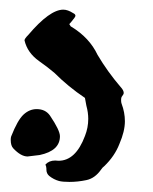

<svg xmlns="http://www.w3.org/2000/svg" viewBox="-20 -657 314 394"><path d="M122.6 -283.7Q108.4 -283.7 101.1 -285.6Q90.3 -288.6 81.1 -295.9Q75.2 -300.8 75.2 -309.1V-311Q75.2 -314.9 73.2 -319.3Q80.6 -327.6 93.3 -327.6L100.1 -327.1Q135.3 -327.1 154.3 -377.9Q161.1 -395 161.1 -413.1Q161.1 -426.3 157.2 -440.4Q156.2 -444.8 155.3 -450.7L154.3 -456.1Q120.1 -479 91.3 -507.8Q76.2 -520.5 60.1 -531.7Q36.1 -548.8 30.3 -574.2Q30.3 -577.6 38.1 -585.4Q82 -637.2 109.9 -637.2Q119.1 -637.2 130.4 -629.9Q134.8 -627.9 134.8 -624.5Q134.8 -622.1 126 -611.8L122.1 -607.4Q123.5 -606 124.3 -604.2Q125 -602.5 126.5 -602.1Q163.6 -579.6 180.2 -544.4Q200.7 -509.8 227.5 -478.5Q233.9 -471.7 233.9 -466.3Q233.9 -463.4 229.5 -458Q228.5 -455.6 228.5 -451.7Q228.5 -446.8 229.5 -444.3Q236.3 -426.3 236.3 -408.2Q236.3 -387.7 225.1 -361.8Q215.3 -336.4 193.8 -315.9Q190.4 -313.5 187.5 -309.1Q174.8 -291 157.2 -287.4Q139.6 -283.7 122.6 -283.7ZM36.6 -335.9Q22.9 -335.9 7.3 -352.5Q2 -357.9 2 -370.1Q2 -374.5 2.9 -377Q16.1 -410.6 28.3 -421.9Q40.5 -433.1 55.2 -433.1Q73.2 -433.1 82.5 -419.9Q103 -389.6 103 -377.4Q103 -347.7 61.5 -338.9Z"/></svg>

Font: Kurland
Style: Regular
Weight: 400
Designer: GGBot
Version: 0.22